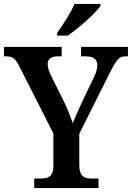

<svg xmlns="http://www.w3.org/2000/svg" viewBox="-22 -951 667 971"><path d="M267 -784V-771H321C377 -809 463 -886 486 -921V-931H355C336 -886 295 -825 267 -784ZM151 0H476V-48H442C408 -48 379 -56 379 -116V-275L536 -588C567 -649 581 -666 611 -666H625V-714H388V-666H410C449 -666 470 -653 470 -621C470 -608 466 -586 453 -560L397 -444C377 -400 358 -359 346 -328C335 -359 323 -393 303 -434L234 -573C226 -589 219 -611 219 -627C219 -650 234 -666 270 -666H290V-714H-2V-666H11C45 -666 57 -652 77 -613L248 -276V-113C248 -55 219 -48 182 -48H151Z"/></svg>

Font: Noto Serif Armenian SemiCondensed SemiBold
Style: Regular
Weight: 600
Width: 4
Designer: Monotype Design Team
Foundry: Monotype Imaging Inc.
Version: Version 2.008